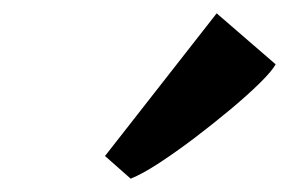

<svg xmlns="http://www.w3.org/2000/svg" viewBox="-20 -903 445 288"><path d="M137.5 -669 305 -883 393.5 -806.5Q388 -796.5 369.8 -778.5Q351.5 -760.5 325.8 -739Q300 -717.5 272 -696.2Q244 -675 218.8 -658.5Q193.5 -642 176 -635Z"/></svg>

Font: Merriweather ExtraBold
Style: Italic
Weight: 800
Italic angle: -7.8°
Version: Version 2.101